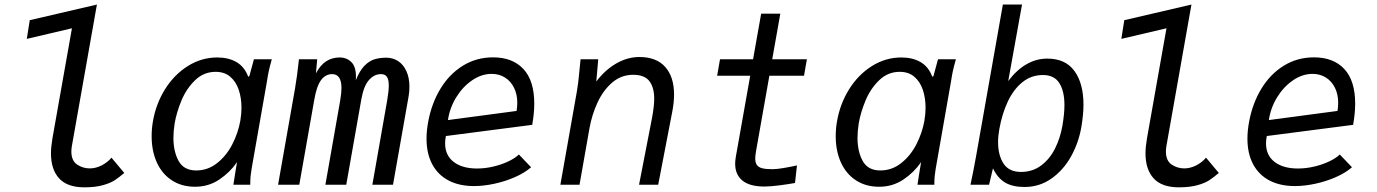

<svg xmlns="http://www.w3.org/2000/svg" viewBox="-20 -810 6040 842"><path d="M203.5 -137.5Q203.5 -165.5 210 -203.5L295.5 -686L97.5 -639.5L110.5 -721.5L405 -790L295 -168.5Q293 -157 293 -145.5Q293 -105.5 318 -88.5Q343 -71.5 373.5 -71.5Q400 -71.5 425.5 -84.5Q451 -97.5 469 -118.5L525 -51.5Q502 -32 483 -19.5Q464 -7 431 2.2Q398 11.5 350 11.5Q275 11.5 239.2 -27.8Q203.5 -67 203.5 -137.5Z M645 -212.5Q645 -246 650.5 -277Q663.5 -354 703.5 -418.2Q743.5 -482.5 803.5 -520.2Q863.5 -558 933 -558Q982 -558 1017 -537.8Q1052 -517.5 1068.5 -473.5L1073.5 -476L1093.5 -550H1172Q1164 -522 1159.2 -500.8Q1154.5 -479.5 1151 -455L1083.5 -70.5Q1080.5 -52 1079 -38Q1077.5 -24 1077.5 0H1003.5Q1005 -11 1008.8 -33.8Q1012.5 -56.5 1014.5 -70L1019.5 -99Q988.5 -54 941.5 -22.5Q894.5 9 835.5 9Q776.5 9 733.2 -19.5Q690 -48 667.5 -98.2Q645 -148.5 645 -212.5ZM1034 -281Q1039 -311 1039 -337Q1039 -380 1027.2 -415.5Q1015.5 -451 990.2 -473Q965 -495 925.5 -495Q874 -495 836 -458.5Q798 -422 776.2 -370.2Q754.5 -318.5 746 -269.5Q740.5 -234.5 740.5 -206Q740.5 -145 763.5 -103.8Q786.5 -62.5 840.5 -62.5Q891.5 -62.5 932.2 -94.8Q973 -127 998.8 -177.2Q1024.5 -227.5 1034 -281Z M1291 -550H1371L1365.5 -488.5Q1385 -525 1410.8 -541.5Q1436.5 -558 1469.5 -558Q1502 -558 1523 -535.5Q1544 -513 1540.5 -458Q1556.5 -499 1577.5 -520.8Q1598.5 -542.5 1621.8 -549.8Q1645 -557 1674 -557Q1703 -557 1726 -542Q1749 -527 1762.2 -498Q1775.5 -469 1775.5 -429.5Q1775.5 -406.5 1771.5 -385L1703.5 0H1613L1678 -370Q1685 -411 1685 -434.5Q1685 -461 1676.8 -473Q1668.5 -485 1651 -485Q1621 -485 1598 -459Q1575 -433 1564.5 -374L1498.5 0H1407L1472 -370Q1477.5 -403 1477.5 -423.5Q1477.5 -485 1436.5 -485Q1408 -485 1388.5 -459.5Q1369 -434 1358.5 -374L1292.5 0H1199.5L1274 -423Q1283.5 -478.5 1291 -550Z M1850.5 -202Q1850.5 -237.5 1858 -277Q1873 -357.5 1911.8 -421.2Q1950.5 -485 2009.8 -521.8Q2069 -558.5 2142.5 -558.5Q2227.5 -558.5 2275.2 -507.5Q2323 -456.5 2323 -355.5Q2323 -313.5 2314 -262.5L1935.5 -213.5Q1932 -197.5 1932 -181.5Q1932 -128.5 1969.8 -99.8Q2007.5 -71 2072 -71Q2108 -71 2144.5 -79.8Q2181 -88.5 2210.5 -102.8Q2240 -117 2255.5 -132.5L2309 -76.5Q2281 -52 2238.2 -33.2Q2195.5 -14.5 2148 -4.2Q2100.5 6 2058.5 6Q1994 6 1947.2 -18.5Q1900.5 -43 1875.5 -89.8Q1850.5 -136.5 1850.5 -202ZM2248.5 -359Q2248.5 -396.5 2234.2 -425.2Q2220 -454 2194.5 -470Q2169 -486 2136 -486Q2091.5 -486 2050 -457.5Q2008.5 -429 1980.2 -382.5Q1952 -336 1944.5 -283.5L2245.5 -323.5Q2248.5 -342.5 2248.5 -359Z M2520.5 -494.5Q2524 -532 2526 -550H2603.5L2595 -452.5Q2633.5 -503.5 2682.8 -531.8Q2732 -560 2784 -560Q2858.5 -560 2897.2 -516.5Q2936 -473 2936 -395.5Q2936 -361 2928.5 -322L2866.5 0H2782.5L2838.5 -288Q2849 -343 2849 -377Q2849 -426.5 2827.8 -454.2Q2806.5 -482 2756.5 -482Q2704 -482 2664.2 -447.5Q2624.5 -413 2600 -359.5Q2575.5 -306 2565 -247L2521.5 0H2437.5L2510 -410Q2516 -443.5 2520.5 -494.5Z M3204 -92Q3204 -106.5 3207 -123L3270 -478H3125L3137.5 -550H3282.5L3318 -750H3402L3366.5 -550H3518.5L3506 -478H3354L3295.5 -147Q3292 -126 3292 -115.5Q3292 -96.5 3299.5 -86.2Q3307 -76 3323.2 -72Q3339.5 -68 3368.5 -68Q3386 -68 3416.8 -73.2Q3447.5 -78.5 3475 -84.5L3466.5 -7.5Q3436 -2 3397 3Q3358 8 3332 8Q3268 8 3236 -18Q3204 -44 3204 -92Z M3645 -212.5Q3645 -246 3650.5 -277Q3663.5 -354 3703.5 -418.2Q3743.5 -482.5 3803.5 -520.2Q3863.5 -558 3933 -558Q3982 -558 4017 -537.8Q4052 -517.5 4068.5 -473.5L4073.5 -476L4093.5 -550H4172Q4164 -522 4159.2 -500.8Q4154.5 -479.5 4151 -455L4083.5 -70.5Q4080.5 -52 4079 -38Q4077.5 -24 4077.5 0H4003.5Q4005 -11 4008.8 -33.8Q4012.5 -56.5 4014.5 -70L4019.5 -99Q3988.5 -54 3941.5 -22.5Q3894.5 9 3835.5 9Q3776.5 9 3733.2 -19.5Q3690 -48 3667.5 -98.2Q3645 -148.5 3645 -212.5ZM4034 -281Q4039 -311 4039 -337Q4039 -380 4027.2 -415.5Q4015.5 -451 3990.2 -473Q3965 -495 3925.5 -495Q3874 -495 3836 -458.5Q3798 -422 3776.2 -370.2Q3754.5 -318.5 3746 -269.5Q3740.5 -234.5 3740.5 -206Q3740.5 -145 3763.5 -103.8Q3786.5 -62.5 3840.5 -62.5Q3891.5 -62.5 3932.2 -94.8Q3973 -127 3998.8 -177.2Q4024.5 -227.5 4034 -281Z M4334.5 -71.5 4317.5 0H4236Q4246.5 -48 4260 -122L4378 -790H4462L4401.5 -454.5Q4437.5 -502.5 4480.8 -527.8Q4524 -553 4573 -553Q4652.5 -553 4692 -498.5Q4731.5 -444 4731.5 -350.5Q4731.5 -307.5 4722 -252Q4710 -183 4676.5 -123.2Q4643 -63.5 4590.8 -26.8Q4538.5 10 4473 10Q4421 10 4388.2 -9.2Q4355.5 -28.5 4334.5 -71.5ZM4639 -258Q4648 -310.5 4648 -349Q4648 -410.5 4625.5 -445.8Q4603 -481 4553.5 -481Q4503 -481 4464 -449.8Q4425 -418.5 4399.8 -365Q4374.5 -311.5 4362.5 -244Q4357 -214 4357 -186.5Q4357 -129 4381 -92.5Q4405 -56 4457.5 -56Q4508 -56 4545.8 -84.2Q4583.5 -112.5 4606.5 -158.2Q4629.5 -204 4639 -258Z M5003.5 -137.5Q5003.5 -165.5 5010 -203.5L5095.5 -686L4897.5 -639.5L4910.5 -721.5L5205 -790L5095 -168.5Q5093 -157 5093 -145.5Q5093 -105.5 5118 -88.5Q5143 -71.5 5173.5 -71.5Q5200 -71.5 5225.5 -84.5Q5251 -97.5 5269 -118.5L5325 -51.5Q5302 -32 5283 -19.5Q5264 -7 5231 2.2Q5198 11.5 5150 11.5Q5075 11.5 5039.2 -27.8Q5003.5 -67 5003.5 -137.5Z M5450.5 -202Q5450.5 -237.5 5458 -277Q5473 -357.5 5511.8 -421.2Q5550.5 -485 5609.8 -521.8Q5669 -558.5 5742.5 -558.5Q5827.5 -558.5 5875.2 -507.5Q5923 -456.5 5923 -355.5Q5923 -313.5 5914 -262.5L5535.5 -213.5Q5532 -197.5 5532 -181.5Q5532 -128.5 5569.8 -99.8Q5607.5 -71 5672 -71Q5708 -71 5744.5 -79.8Q5781 -88.5 5810.5 -102.8Q5840 -117 5855.5 -132.5L5909 -76.5Q5881 -52 5838.2 -33.2Q5795.5 -14.5 5748 -4.2Q5700.5 6 5658.5 6Q5594 6 5547.2 -18.5Q5500.5 -43 5475.5 -89.8Q5450.5 -136.5 5450.5 -202ZM5848.5 -359Q5848.5 -396.5 5834.2 -425.2Q5820 -454 5794.5 -470Q5769 -486 5736 -486Q5691.5 -486 5650 -457.5Q5608.5 -429 5580.2 -382.5Q5552 -336 5544.5 -283.5L5845.5 -323.5Q5848.5 -342.5 5848.5 -359Z"/></svg>

Font: JuliaMono Italic
Style: Regular
Weight: 400
Italic angle: -9°
Monospace: yes
Designer: cormullion
Foundry: corm
Version: Version 0.049; ttfautohint (v1.8.4)